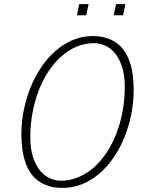

<svg xmlns="http://www.w3.org/2000/svg" viewBox="-20 -895 689 925"><path d="M395.5 -821.3H350.6L361.8 -875H406.7ZM572.8 -821.3H527.8L539.1 -875H584ZM425.3 -721.2Q465.3 -721.2 495.6 -711.2Q525.9 -701.2 547.9 -683.3Q569.8 -665.5 584.5 -641.1Q599.1 -616.7 607.9 -588.1Q616.7 -559.6 620.4 -527.3Q624 -495.1 624 -462.4Q624 -402.8 612.5 -345Q601.1 -287.1 579.8 -234.4Q558.6 -181.6 528.1 -137Q497.6 -92.3 459.7 -59.6Q421.9 -26.9 377 -8.3Q332 10.3 282.2 10.3Q240.7 10.3 209.7 -0.5Q178.7 -11.2 156.7 -29.5Q134.8 -47.9 120.4 -73Q106 -98.1 97.7 -127Q89.4 -155.8 86.2 -187Q83 -218.3 83 -249Q83 -306.6 94.5 -364Q106 -421.4 127.2 -473.9Q148.4 -526.4 179 -571.5Q209.5 -616.7 247.6 -649.9Q285.6 -683.1 330.6 -702.1Q375.5 -721.2 425.3 -721.2ZM273.9 -24.4Q315.9 -24.4 355.2 -40.3Q394.5 -56.2 428.7 -85.4Q462.9 -114.7 491 -156Q519 -197.3 539.1 -247.6Q559.1 -297.9 570.1 -356Q581.1 -414.1 581.1 -477.5Q581.1 -530.8 568.8 -570.3Q556.6 -609.9 536.1 -635.7Q515.6 -661.6 488.8 -674.3Q461.9 -687 432.1 -687Q388.7 -687 349.4 -670.4Q310.1 -653.8 275.9 -623.8Q241.7 -593.8 214.1 -552Q186.5 -510.3 167 -460Q147.5 -409.7 136.7 -352.3Q126 -294.9 126 -233.9Q126 -179.7 138.4 -140.1Q150.9 -100.6 171.4 -75Q191.9 -49.3 218.5 -36.9Q245.1 -24.4 273.9 -24.4Z"/></svg>

Font: Ufes Sans Thin
Style: Italic
Weight: 100
Designer: Ricardo Esteves & Thais Bronze
Foundry: ProDesignUfes - Ricardo Esteves, Thais Bronze
Version: Version 2.0